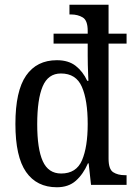

<svg xmlns="http://www.w3.org/2000/svg" viewBox="-20 -780 569 810"><path d="M220 10Q135 10 90 -54.5Q45 -119 45 -257Q45 -396 90 -461Q135 -526 220 -526Q269 -526 299.5 -502Q330 -478 348 -439H353Q353 -441 352 -461Q351 -481 350.5 -505.5Q350 -530 350 -545V-596H206V-638H350V-650Q350 -694 329 -706.5Q308 -719 280 -719H273V-760H438V-638H514V-596H438V-111Q438 -66 457.5 -53.5Q477 -41 506 -41H514V0H364L354 -91H351Q331 -45 300 -17.5Q269 10 220 10ZM238 -48Q302 -48 326 -104Q350 -160 350 -257Q350 -357 325.5 -413.5Q301 -470 237 -470Q183 -470 160 -415.5Q137 -361 137 -256Q137 -152 160.5 -100Q184 -48 238 -48Z"/></svg>

Font: Noto Serif Thai Condensed
Style: Regular
Weight: 400
Width: 3
Designer: Monotype Design Team
Foundry: Monotype Imaging Inc.
Version: Version 2.002; ttfautohint (v1.8.4.7-5d5b)